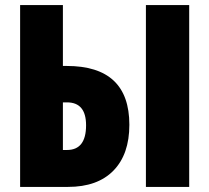

<svg xmlns="http://www.w3.org/2000/svg" viewBox="-20 -734 822 754"><path d="M59 0V-714H227V-475H242Q488 -475 488 -244Q488 -128 425.5 -64Q363 0 247 0ZM553 0V-714H723V0ZM227 -145H243Q318 -145 318 -242Q318 -332 243 -332H227Z"/></svg>

Font: Noto Sans ExtraCondensed Black
Style: Regular
Weight: 900
Width: 2
Designer: Monotype Design Team
Foundry: Monotype Imaging Inc.
Version: Version 2.013; ttfautohint (v1.8.4.7-5d5b)